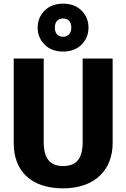

<svg xmlns="http://www.w3.org/2000/svg" viewBox="-20 -1013 691 1050"><path d="M325 -993C283 -993 249 -980 224 -955C199 -930 186 -899 186 -862C186 -825 199 -794 224 -769C249 -744 283 -731 325 -731C367 -731 401 -744 426 -769C451 -794 464 -825 464 -862C464 -899 451 -930 426 -955C401 -980 367 -993 325 -993ZM325 -912C353 -912 370 -894 370 -862C370 -830 352 -812 325 -812C297 -812 280 -830 280 -862C280 -894 297 -912 325 -912ZM596 -693H432V-237C432 -148 400 -105 325 -105C252 -105 219 -148 219 -237V-693H55V-230C55 -79 149 17 325 17C503 17 596 -88 596 -230Z"/></svg>

Font: Fira Sans
Style: Bold
Weight: 700
Designer: Carrois Corporate & Edenspiekermann AG
Foundry: Carrois Corporate GbR & Edenspiekermann AG
Version: Version 4.203